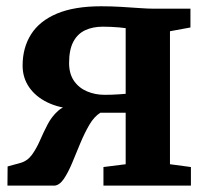

<svg xmlns="http://www.w3.org/2000/svg" viewBox="-20 -583 657 603"><path d="M3.4 0 3.9 -60.3 43.1 -71Q65.8 -77.1 80.1 -96.6Q94.3 -116.1 105.5 -141.8Q116.6 -167.4 129.6 -192.4Q142.6 -217.3 162.5 -235Q182.4 -252.6 214.6 -255.7V-240.8Q165.6 -243.6 128.8 -261.5Q92 -279.4 71.5 -309.1Q51 -338.9 51 -377Q51 -433.4 77.7 -475.4Q104.3 -517.4 159.1 -540.4Q213.8 -563.3 297.7 -563.3Q329.1 -563.3 359.7 -561.5Q390.3 -559.6 417.4 -557.7Q444.5 -555.7 463.8 -555.7H578.1V-496.7L513.8 -484.9V-67.2L579.6 -58.4V0H304.9V-58.4L374.7 -67.2V-228.9H295.1Q275.8 -217 260.5 -190.9Q245.3 -164.7 232.1 -132.9Q218.9 -101 206.6 -71.3Q194.3 -41.7 180.8 -21.6Q167.4 -1.6 151.4 0ZM308.3 -285.2Q319.2 -285.2 331.6 -285.6Q344.1 -286.1 355.8 -286.9Q367.5 -287.7 374.7 -288.4V-494.6Q366.6 -495.8 354.5 -496.9Q342.4 -498 328.8 -498.6Q315.2 -499.2 302.9 -499.2Q271.1 -499.2 247.4 -488Q223.6 -476.9 210.3 -451.9Q197 -426.9 197 -385.1Q197 -351.2 212.4 -329Q227.8 -306.8 253.4 -296Q278.9 -285.2 308.3 -285.2Z"/></svg>

Font: Merriweather Light
Style: Regular
Weight: 300
Designer: Eben Sorkin
Foundry: Eben Sorkin
Version: Version 2.100